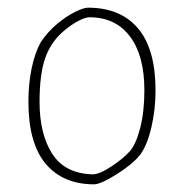

<svg xmlns="http://www.w3.org/2000/svg" viewBox="-20 -470 479 500"><path d="M54 -205Q54 -252 62.5 -292.5Q71 -333 86 -360Q104 -387 128.5 -407.5Q153 -428 175.5 -439Q198 -450 209 -450Q294 -450 339.5 -396Q385 -342 385 -235Q385 -184 374 -137.5Q363 -91 345 -67Q325 -42 283.5 -16Q242 10 225 10Q144 10 99 -43.5Q54 -97 54 -205ZM318 -76Q334 -94 345 -136.5Q356 -179 356 -235Q356 -325 318.5 -375Q281 -425 213 -425Q202 -425 184 -415.5Q166 -406 148 -391Q113 -362 98 -319.5Q83 -277 83 -205Q83 -121 116 -69.5Q149 -18 221 -16Q239 -16 270 -36.5Q301 -57 318 -76Z"/></svg>

Font: Grenze Thin
Style: Regular
Weight: 250
Designer: Renata Polastri
Foundry: Omnibus-Type
Version: Version 1.002; ttfautohint (v1.8)